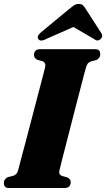

<svg xmlns="http://www.w3.org/2000/svg" viewBox="-30 -948 536 968"><path d="M269.5 -88Q264.5 -67.5 283.5 -60.5L308.5 -54Q326.5 -45 326.5 -30Q326.5 0 294 0H17Q1 0 -4.8 -7Q-10.5 -14 -10.5 -25.5Q-10.5 -36.5 -4.2 -44Q2 -51.5 10 -55L37.5 -62Q47 -65.5 52.8 -72Q58.5 -78.5 62.5 -94Q66.5 -109.5 77 -149.2Q87.5 -189 101.8 -242.5Q116 -296 131 -353.8Q146 -411.5 160 -464.8Q174 -518 184.2 -556.8Q194.5 -595.5 198 -610.5Q202.5 -632.5 183 -640L158 -646.5Q141.5 -655 141.5 -670.5Q141.5 -700 173.5 -700H448Q464.5 -700 470 -692.8Q475.5 -685.5 475.5 -675Q475.5 -664 469.5 -656.2Q463.5 -648.5 455 -645L428 -638.5Q418.5 -634.5 413 -628.2Q407.5 -622 403 -606.5Q399 -592 388.8 -553Q378.5 -514 364.8 -460.8Q351 -407.5 336 -349.2Q321 -291 307.2 -237.2Q293.5 -183.5 283.2 -143.8Q273 -104 269.5 -88ZM203 -751.5Q176 -736.5 164.5 -749.5Q152 -764 175.5 -784L315.5 -900Q330.5 -912.5 341.5 -920.2Q352.5 -928 367 -928Q381.5 -928 389 -920.5Q396.5 -913 404 -900L482 -779Q487 -769.5 484.2 -761.8Q481.5 -754 475.5 -749.5Q460 -737.5 444 -751.5L340 -812Z"/></svg>

Font: Fraunces 144pt Soft Black
Style: Italic
Weight: 900
Italic angle: -16°
Version: Version 1.000;[b76b70a41]